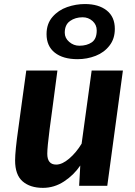

<svg xmlns="http://www.w3.org/2000/svg" viewBox="-20 -898 651 928"><path d="M187.5 10Q125.5 10 89.2 -21.5Q53 -53 53 -122.5Q53 -168 68.5 -276.5Q77.5 -342.5 87.5 -415.8Q97.5 -489 107 -557H257.5Q253 -522 246.2 -471.2Q239.5 -420.5 232.5 -367.8Q225.5 -315 220 -275Q208.5 -185.5 208.5 -155Q208.5 -102.5 251.5 -102.5Q280.5 -102.5 314.5 -131.5Q348.5 -160.5 374.5 -203.5L423 -557H574L498.5 0H362.5L368 -98Q336.5 -51.5 289.2 -20.8Q242 10 187.5 10ZM355 -612Q284.5 -612 244.8 -643.5Q205 -675 205 -733Q205 -783 233.5 -816Q262 -849 304.5 -863.8Q347 -878.5 390.5 -878.5Q456.5 -878.5 495.8 -847.5Q535 -816.5 535 -758.5Q535 -710.5 509.5 -678Q484 -644.5 442.5 -628.2Q401 -612 355 -612ZM363.5 -677Q400 -677 423.8 -693.5Q447.5 -710 447.5 -751Q447.5 -778.5 427.2 -796.5Q407 -814.5 379.5 -814.5Q344 -814.5 318.5 -796.5Q293 -778.5 293 -740Q293 -714 314.5 -695.5Q336 -677 363.5 -677Z"/></svg>

Font: Merriweather Sans Italic
Style: Bold
Weight: 700
Italic angle: -7.5°
Designer: Eben Sorkin
Foundry: Eben Sorkin
Version: Version 1.008; ttfautohint (v1.7.19-72a1) -l 8 -r 50 -G 200 